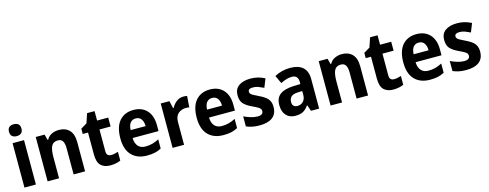

<svg xmlns="http://www.w3.org/2000/svg" viewBox="-26 -1516 5807 2282"><g transform="rotate(-15 2877.5 -375.0)"><path d="M143 -760Q177 -760 198 -743.5Q219 -727 219 -687Q219 -648 197.5 -631Q176 -614 143 -614Q109 -614 87.5 -631Q66 -648 66 -687Q66 -727 87 -743.5Q108 -760 143 -760ZM213 -546V0H72V-546Z M643 -556Q723 -556 770.5 -507.5Q818 -459 818 -358V0H677V-321Q677 -379 659 -409Q641 -439 600 -439Q542 -439 520 -395Q498 -351 498 -260V0H357V-546H466L484 -477H492Q515 -519 556 -537.5Q597 -556 643 -556Z M1169 -107Q1191 -107 1211.5 -111.5Q1232 -116 1255 -123V-15Q1232 -4 1198.5 3Q1165 10 1128 10Q1055 10 1013 -29.5Q971 -69 971 -168V-436H906V-501L981 -546L1020 -662H1112V-546H1249V-436H1112V-166Q1112 -107 1169 -107Z M1560 -556Q1665 -556 1725 -490.5Q1785 -425 1785 -309V-236H1466Q1468 -170 1499.5 -134.5Q1531 -99 1588 -99Q1635 -99 1674.5 -109.5Q1714 -120 1756 -142V-29Q1718 -8 1676.5 1Q1635 10 1580 10Q1460 10 1392 -61Q1324 -132 1324 -269Q1324 -411 1387.5 -483.5Q1451 -556 1560 -556ZM1560 -452Q1521 -452 1496 -424Q1471 -396 1468 -333H1652Q1652 -386 1629 -419Q1606 -452 1560 -452Z M2176 -556Q2186 -556 2198.5 -555Q2211 -554 2221 -552L2211 -413Q2204 -415 2192 -416.5Q2180 -418 2173 -418Q2115 -418 2075.5 -384.5Q2036 -351 2036 -278V0H1895V-546H2002L2023 -455H2030Q2051 -496 2088.5 -526Q2126 -556 2176 -556Z M2500 -556Q2605 -556 2665 -490.5Q2725 -425 2725 -309V-236H2406Q2408 -170 2439.5 -134.5Q2471 -99 2528 -99Q2575 -99 2614.5 -109.5Q2654 -120 2696 -142V-29Q2658 -8 2616.5 1Q2575 10 2520 10Q2400 10 2332 -61Q2264 -132 2264 -269Q2264 -411 2327.5 -483.5Q2391 -556 2500 -556ZM2500 -452Q2461 -452 2436 -424Q2411 -396 2408 -333H2592Q2592 -386 2569 -419Q2546 -452 2500 -452Z M3180 -161Q3180 -76 3125 -33Q3070 10 2966 10Q2916 10 2878 2.5Q2840 -5 2802 -21V-145Q2840 -126 2885 -112.5Q2930 -99 2969 -99Q3005 -99 3021.5 -112Q3038 -125 3038 -147Q3038 -160 3032.5 -171Q3027 -182 3005 -196Q2983 -210 2935 -232Q2866 -264 2834 -300.5Q2802 -337 2802 -404Q2802 -479 2855 -517.5Q2908 -556 3000 -556Q3046 -556 3088 -546Q3130 -536 3175 -513L3133 -407Q3098 -424 3067 -435.5Q3036 -447 3001 -447Q2943 -447 2943 -409Q2943 -397 2950 -386.5Q2957 -376 2978 -363.5Q2999 -351 3042 -331Q3083 -312 3114 -290.5Q3145 -269 3162.5 -238.5Q3180 -208 3180 -161Z M3489 -557Q3590 -557 3644 -509Q3698 -461 3698 -364V0H3598L3572 -74H3568Q3537 -30 3501 -10Q3465 10 3405 10Q3333 10 3292 -36Q3251 -82 3251 -163Q3251 -250 3306.5 -291.5Q3362 -333 3471 -337L3558 -340V-366Q3558 -449 3481 -449Q3446 -449 3412.5 -438.5Q3379 -428 3342 -410L3296 -509Q3338 -532 3387.5 -544.5Q3437 -557 3489 -557ZM3507 -252Q3446 -250 3421 -226Q3396 -202 3396 -162Q3396 -127 3413 -112Q3430 -97 3459 -97Q3501 -97 3529.5 -126Q3558 -155 3558 -206V-254Z M4125 -556Q4205 -556 4252.5 -507.5Q4300 -459 4300 -358V0H4159V-321Q4159 -379 4141 -409Q4123 -439 4082 -439Q4024 -439 4002 -395Q3980 -351 3980 -260V0H3839V-546H3948L3966 -477H3974Q3997 -519 4038 -537.5Q4079 -556 4125 -556Z M4651 -107Q4673 -107 4693.5 -111.5Q4714 -116 4737 -123V-15Q4714 -4 4680.5 3Q4647 10 4610 10Q4537 10 4495 -29.5Q4453 -69 4453 -168V-436H4388V-501L4463 -546L4502 -662H4594V-546H4731V-436H4594V-166Q4594 -107 4651 -107Z M5042 -556Q5147 -556 5207 -490.5Q5267 -425 5267 -309V-236H4948Q4950 -170 4981.5 -134.5Q5013 -99 5070 -99Q5117 -99 5156.5 -109.5Q5196 -120 5238 -142V-29Q5200 -8 5158.5 1Q5117 10 5062 10Q4942 10 4874 -61Q4806 -132 4806 -269Q4806 -411 4869.5 -483.5Q4933 -556 5042 -556ZM5042 -452Q5003 -452 4978 -424Q4953 -396 4950 -333H5134Q5134 -386 5111 -419Q5088 -452 5042 -452Z M5722 -161Q5722 -76 5667 -33Q5612 10 5508 10Q5458 10 5420 2.5Q5382 -5 5344 -21V-145Q5382 -126 5427 -112.5Q5472 -99 5511 -99Q5547 -99 5563.5 -112Q5580 -125 5580 -147Q5580 -160 5574.5 -171Q5569 -182 5547 -196Q5525 -210 5477 -232Q5408 -264 5376 -300.5Q5344 -337 5344 -404Q5344 -479 5397 -517.5Q5450 -556 5542 -556Q5588 -556 5630 -546Q5672 -536 5717 -513L5675 -407Q5640 -424 5609 -435.5Q5578 -447 5543 -447Q5485 -447 5485 -409Q5485 -397 5492 -386.5Q5499 -376 5520 -363.5Q5541 -351 5584 -331Q5625 -312 5656 -290.5Q5687 -269 5704.5 -238.5Q5722 -208 5722 -161Z"/></g></svg>

Font: Noto Sans Gujarati SemiCondensed
Style: Bold
Weight: 700
Width: 4
Designer: Jelle Bosma - Monotype Design Team, Universal Thirst
Foundry: Monotype Imaging Inc.
Version: Version 2.106; ttfautohint (v1.8.4.7-5d5b)